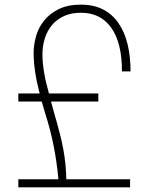

<svg xmlns="http://www.w3.org/2000/svg" viewBox="-20 -808 640 828"><path d="M541 0H59V-35H232Q218 -185 177 -312L160 -370H59V-405H151Q125 -504 125 -580Q125 -615 135.5 -652Q146 -689 170 -719Q194 -749 233 -768.5Q272 -788 329 -788Q384 -788 424 -767.5Q464 -747 490.5 -709Q517 -671 530 -618Q543 -565 543 -500H506Q506 -623 460 -688Q414 -753 329 -753Q287 -753 255.5 -738.5Q224 -724 203.5 -699Q183 -674 173 -641.5Q163 -609 163 -573Q163 -504 191 -405H404V-370H200L214 -319Q228 -271 237.5 -234Q247 -197 253 -164.5Q259 -132 262 -101.5Q265 -71 266 -35H541Z"/></svg>

Font: Tanohe Sans ExtraLight
Style: Regular
Weight: 250
Designer: Village Type and Design LLC & Cristiano Sobral
Foundry: Cooper Hewitt Smithsonian Design Museum
Version: Version 1.00;September 29, 2021;FontCreator 13.0.0.2655 64-b